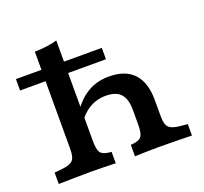

<svg xmlns="http://www.w3.org/2000/svg" viewBox="-112 -762 950 893"><g transform="rotate(-20 363.5 -315.5)"><path d="M195.2 -2.4Q146.7 -2.4 108.3 -1.6Q69.8 -0.8 33.5 0V-56.5L70.2 -60Q111.1 -64 125.2 -78.8Q139.4 -93.6 139.4 -133.6V-208.2H251V-133.6Q251 -91.9 261.6 -76.4Q272.1 -60.9 303.7 -57.7L315.6 -56.5V0Q288.8 -0.8 260 -1.6Q231.1 -2.4 195.2 -2.4ZM475.3 -208.2V-206.1Q475.3 -259.6 452.4 -285.3Q429.5 -311 378.6 -311Q329.2 -311 289.9 -284.7Q250.7 -258.3 221.5 -205.4L213.6 -242.6Q250.1 -315.7 301.9 -352.9Q353.7 -390.2 422.4 -390.2Q503.9 -390.2 545.4 -345.7Q586.9 -301.3 586.9 -213.8V-208.2ZM531.1 -2.4Q495.5 -2.4 466.5 -1.6Q437.5 -0.8 410.7 0V-56.5L422.6 -57.7Q454.6 -60.9 464.9 -76.4Q475.3 -91.9 475.3 -133.6V-208.2H586.9V-133.6Q586.9 -93.6 601.1 -78.8Q615.2 -64 656.1 -60L692.8 -56.5V0Q657 -0.8 618.3 -1.6Q579.6 -2.4 531.1 -2.4ZM139.4 -208.2V-616.5Q172 -616.9 199.5 -620.6Q226.9 -624.3 251 -631.4V-208.2ZM13.2 -470.2V-526.6H438.2V-470.2Z"/></g></svg>

Font: Playfair 5pt SemiExpanded Light
Style: Regular
Weight: 300
Width: 6
Designer: Claus Eggers Sørensen
Foundry: Claus Eggers Sørensen
Version: Version 2.203